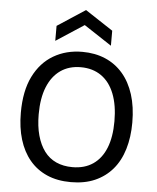

<svg xmlns="http://www.w3.org/2000/svg" viewBox="-60 -944 823 1007"><g transform="rotate(5 351.5 -440.0)"><path d="M351 13Q279 13 224.5 -11Q170 -35 133 -79.5Q96 -124 77 -186.5Q58 -249 58 -327Q58 -442 96 -518.5Q134 -595 200.5 -634Q267 -673 352 -673Q419 -673 473 -650Q527 -627 565.5 -582.5Q604 -538 624.5 -473.5Q645 -409 645 -326Q645 -249 626 -186Q607 -123 569.5 -79Q532 -35 477.5 -11Q423 13 351 13ZM352 -66Q416 -66 460.5 -96.5Q505 -127 528 -184.5Q551 -242 551 -325Q551 -409 527.5 -469Q504 -529 459 -560.5Q414 -592 351 -592Q289 -592 244.5 -561Q200 -530 176 -471Q152 -412 152 -327Q152 -264 165.5 -215.5Q179 -167 204 -133.5Q229 -100 266.5 -83Q304 -66 352 -66ZM205 -718V-797L352 -893L498 -797V-718L352 -814Z"/></g></svg>

Font: Bricolage Grotesque 28pt
Style: Regular
Weight: 400
Version: Version 1.001;gftools[0.9.33.dev8+g029e19f]